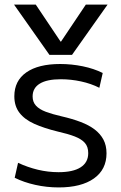

<svg xmlns="http://www.w3.org/2000/svg" viewBox="-20 -810 529 840"><path d="M41.3 -790H136.4L245 -628.1H247L355.6 -790H450.7L295.1 -570H196.3ZM236.7 10Q184.3 10 134.3 -1.2Q84.3 -12.3 44.3 -32.3L59 -97.7Q101 -78.1 145.7 -67.4Q190.3 -56.7 236 -56.7Q299.7 -56.7 332.8 -78Q366 -99.4 366 -140Q366 -168.3 351.1 -185Q336.3 -201.6 307 -213Q277.7 -224.3 233.3 -234.3Q173 -249 130.3 -268.1Q87.6 -287.3 65.2 -316.5Q42.7 -345.7 42.7 -388.7Q42.7 -456.7 95.2 -493.3Q147.7 -530 243.3 -530Q293 -530 341.9 -520Q390.7 -510 429.4 -490.7L414.7 -425.9Q378.3 -444.3 334.3 -453.8Q290.4 -463.3 246 -463.3Q185.4 -463.3 154.1 -444.1Q122.7 -425 122.7 -388Q122.7 -363.7 137.4 -347.7Q152 -331.7 180.4 -321Q208.7 -310.4 249.7 -301Q296 -290.4 332.5 -276.5Q369 -262.7 394 -243.7Q419 -224.7 432.5 -199.2Q446 -173.7 446 -139.3Q446 -68.3 390.9 -29.2Q335.7 10 236.7 10Z"/></svg>

Font: M PLUS 2 Thin
Style: Regular
Weight: 100
Designer: Coji Morishita
Foundry: UNDERFOREST DESIGN
Version: Version 1.001